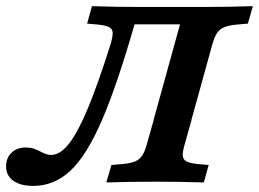

<svg xmlns="http://www.w3.org/2000/svg" viewBox="-57 -591 839 622"><path d="M-37.3 -51.8Q-37.3 -79.5 -19.7 -96.3Q-2 -113.2 26.7 -113.2Q41.4 -113.2 52.5 -109.5Q63.6 -105.8 75.3 -99.3Q85.1 -94.3 92.9 -91.7Q100.7 -89.1 108.9 -89.1Q137.5 -89.1 166.2 -125.2Q194.8 -161.3 227.4 -239.4Q260.1 -317.5 300.5 -445.6Q308.2 -471.1 308.1 -484.1Q307.9 -497 297.2 -502.8Q286.5 -508.6 260.6 -511.4L225.2 -514.5L240.9 -571Q275.6 -569.7 317.3 -569.1Q359 -568.5 397.1 -568.5H404.3H603.3H605.4Q680.8 -568.5 762.1 -571L746 -514.5L710.4 -511.4Q683.6 -508.9 669 -502.7Q654.4 -496.5 645.8 -483.4Q637.1 -470.3 630.3 -445.2L562.9 -201.6H440.3L526.2 -512.1H368.7L381.2 -520.2Q322.8 -316 273.3 -201.6Q223.8 -87.2 171.1 -37.9Q118.4 11.3 50.9 11.3Q9.6 11.3 -13.9 -5.5Q-37.3 -22.2 -37.3 -51.8ZM287.4 0 304 -56.5 339.6 -59.6Q366.4 -62 380.8 -68.2Q395.2 -74.4 403.8 -87.4Q412.5 -100.3 419.3 -125.8L440.7 -201.6H563.3L542 -125.8Q534.3 -100.3 535 -87.4Q535.8 -74.4 546.7 -68.4Q557.6 -62.4 583.6 -59.6L619 -56.5L603.3 0Q522.6 -2.4 447 -2.4H445.1H444.1Q368.8 -2.4 287.4 0Z"/></svg>

Font: Playfair Micro SmCond SmLight
Style: Italic
Weight: 360
Width: 4
Italic angle: -15.6°
Designer: Claus Eggers Sørensen
Foundry: Claus Eggers Sørensen
Version: Version 2.203;Glyphs 3.3 (3326)